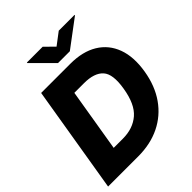

<svg xmlns="http://www.w3.org/2000/svg" viewBox="-250 -1080 1230 1230"><g transform="rotate(-45 365.0 -465.0)"><path d="M282.3 0H9.6L130.3 -727.3H394.9Q506 -727.3 579.9 -682.4Q653.8 -637.4 684.5 -554Q715.2 -470.5 696 -354.8Q677.6 -243.3 621.8 -163.7Q566.1 -84.2 479.6 -42.1Q393.1 0 282.3 0ZM210.2 -149.9H293.3Q384.9 -149.9 444.4 -201Q503.9 -252.1 523.4 -372.9Q542.6 -487.6 502.5 -532.5Q462.4 -577.4 368.6 -577.4H281.2ZM346.6 -929.7 409.8 -867.2 492.2 -929.7H635.3L634.9 -925.4L449.2 -786.2H342L203.1 -925.4L203.5 -929.7Z"/></g></svg>

Font: Inter UI Extra Bold
Style: Italic
Weight: 800
Italic angle: 9.39999°
Designer: Rasmus Andersson
Foundry: rsms
Version: 3.2;8d6f07862